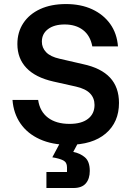

<svg xmlns="http://www.w3.org/2000/svg" viewBox="-20 -705 650 948"><path d="M318.3 10Q237.5 10 176.7 -17.5Q115.8 -45 81.2 -95Q46.7 -145 41.7 -211.7H168.3Q176.7 -154.2 217.1 -123.8Q257.5 -93.3 323.3 -93.3Q382.5 -93.3 414.6 -118.3Q446.7 -143.3 446.7 -186.7Q446.7 -220.8 424.6 -243.8Q402.5 -266.7 355 -277.5L243.3 -302.5Q155 -322.5 110.4 -369.6Q65.8 -416.7 65.8 -487.5Q65.8 -546.7 95.4 -591.2Q125 -635.8 178.8 -660.4Q232.5 -685 305.8 -685Q379.2 -685 435 -659.2Q490.8 -633.3 524.2 -586.7Q557.5 -540 562.5 -475.8H435.8Q425.8 -529.2 390 -556.7Q354.2 -584.2 299.2 -584.2Q247.5 -584.2 217.1 -561.2Q186.7 -538.3 186.7 -499.2Q186.7 -469.2 207.9 -447.1Q229.2 -425 274.2 -415L390 -388.3Q479.2 -369.2 523.3 -321.7Q567.5 -274.2 567.5 -196.7Q567.5 -101.7 502.1 -45.8Q436.7 10 318.3 10ZM209.2 223.3V144.2H310.8V120.8Q310.8 96.7 292.5 87.1Q274.2 77.5 238.3 71.7L290 -25H379.2L341.7 45Q375.8 51.7 399.6 72.1Q423.3 92.5 423.3 139.2Q423.3 177.5 403.8 200.4Q384.2 223.3 342.5 223.3Z"/></svg>

Font: Funnel Sans SemiBold
Style: Regular
Weight: 600
Designer: NORD ID, Kristian Moeller
Foundry: Dicotype
Version: Version 1.000